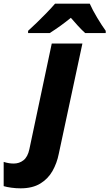

<svg xmlns="http://www.w3.org/2000/svg" viewBox="-148 -786 596 1046"><path d="M-36 240Q-61 240 -86.5 236.5Q-112 233 -128 228V96Q-112 101 -99 103Q-86 105 -73 105Q-43 105 -20 87Q3 69 12 27L134 -549H301L172 53Q162 103 138 145.5Q114 188 71.5 214Q29 240 -36 240ZM5 -618Q26 -637 53.5 -663.5Q81 -690 107 -717Q133 -744 152 -766H341Q356 -732 381.5 -689.5Q407 -647 428 -618V-606H316Q299 -621 276.5 -645.5Q254 -670 238 -689Q210 -666 181.5 -645.5Q153 -625 123 -606H5Z"/></svg>

Font: Noto Sans ExtraBold
Style: Italic
Weight: 800
Italic angle: -12°
Designer: Monotype Design Team
Foundry: Monotype Imaging Inc.
Version: Version 2.013; ttfautohint (v1.8.4.7-5d5b)